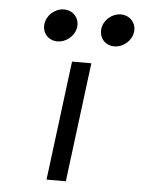

<svg xmlns="http://www.w3.org/2000/svg" viewBox="-49 -683 532 723"><g transform="rotate(5 217.0 -322.0)"><path d="M310 -583C306 -549 330 -522 364 -522C398 -522 430 -549 434 -583C438 -617 413 -644 379 -644C345 -644 314 -617 310 -583ZM95 -583C91 -549 115 -522 149 -522C183 -522 215 -549 219 -583C223 -617 198 -644 164 -644C130 -644 99 -617 95 -583ZM227 0 284 -451H211L154 0Z"/></g></svg>

Font: Charger
Style: It
Weight: 400
Designer: Jasper
Foundry: Cannot Into Space Fonts
Version: Version 0.98